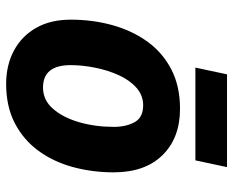

<svg xmlns="http://www.w3.org/2000/svg" viewBox="-87 -662 759 625"><g transform="rotate(90 292.5 -349.5)"><path d="M253 10Q192 10 144.5 -15.5Q97 -41 70.5 -88Q44 -135 44 -200Q44 -272 62 -336.5Q80 -401 116 -450.5Q152 -500 206.5 -528Q261 -556 334 -556Q429 -556 485 -499Q541 -442 541 -340Q541 -271 524 -208Q507 -145 471.5 -96Q436 -47 381.5 -18.5Q327 10 253 10ZM265 -110Q306 -110 334.5 -143Q363 -176 378 -228.5Q393 -281 393 -340Q393 -381 377.5 -408.5Q362 -436 323 -436Q290 -436 265 -413.5Q240 -391 224 -355Q208 -319 200 -278Q192 -237 192 -200Q192 -110 265 -110ZM200 -606 222 -709H524L502 -606Z"/></g></svg>

Font: BC Sans
Style: Bold Italic
Weight: 700
Italic angle: -12°
Designer: Monotype Design Team
Province of B.C.
Foundry: Monotype Imaging Inc.
Version: Version 2.000;GOOG;noto-source:20170915:90ef993387c0